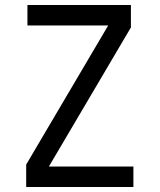

<svg xmlns="http://www.w3.org/2000/svg" viewBox="-20 -750 640 770"><path d="M85 0V-90L414 -648H90V-730H505V-640L176 -82H515V0Z"/></svg>

Font: JetBrainsMono NF
Style: Regular
Weight: 400
Designer: Philipp Nurullin, Konstantin Bulenkov
Foundry: JetBrains
Version: Version 2.251; ttfautohint (v1.8.3);Nerd Fonts 2.2.2